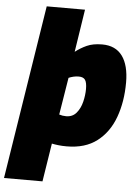

<svg xmlns="http://www.w3.org/2000/svg" viewBox="-103 -787 752 1044"><g transform="rotate(5 273.0 -265.0)"><path d="M-41 210 109 -740H318L282 -507Q310 -529 344 -544.5Q378 -560 428 -560Q501 -560 538 -509.5Q575 -459 575 -365Q575 -260 544 -175Q513 -90 448.5 -40.5Q384 9 283 9Q258 9 237 6.5Q216 4 202 1L169 210ZM266 -154Q301 -154 322 -179Q343 -204 352 -240.5Q361 -277 361 -311Q361 -346 351 -360.5Q341 -375 316 -375Q301 -375 286.5 -371.5Q272 -368 261 -363L228 -160Q246 -154 266 -154Z"/></g></svg>

Font: Georama Black
Style: Italic
Weight: 900
Italic angle: -9°
Designer: Jean-Baptiste Levee
Foundry: Production Type
Version: Version 1.000